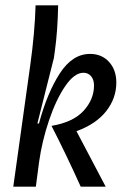

<svg xmlns="http://www.w3.org/2000/svg" viewBox="-20 -703 488 723"><path d="M187 -514 183 -485 121 -239 124 -237 127 -239Q158 -354 205.5 -427Q253 -500 319 -500Q363 -500 390.5 -470Q418 -440 418 -392Q418 -333 380 -284.5Q342 -236 268 -209L378 0H284Q227 -126 174 -229Q256 -243 295 -286Q334 -329 334 -381Q334 -403 323 -416Q312 -429 294 -429Q260 -429 225.5 -378.5Q191 -328 164.5 -249.5Q138 -171 127 -92L115 0H30L94 -458Q111 -580 114 -683H199Q197 -586 187 -514Z"/></svg>

Font: Ropa Sans
Style: Italic
Weight: 400
Version: Version 1.100